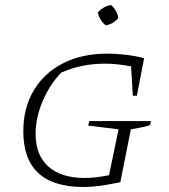

<svg xmlns="http://www.w3.org/2000/svg" viewBox="-20 -740 674 766"><path d="M313 6Q73 6 73 -216Q73 -309 114.5 -379Q156 -449 231.5 -487.5Q307 -526 408 -526Q439 -526 477 -522Q515 -518 555 -508L526 -358H510L503 -475Q449 -486 398 -486Q351 -486 307.5 -477Q264 -468 224 -450Q177 -401 149.5 -335Q122 -269 122 -206Q122 -121 173 -75.5Q224 -30 318 -30Q360 -30 415 -41L453 -224L332 -239L336 -257H582L579 -241Q565 -236 545.5 -232Q526 -228 502 -224L460 -13Q406 -2 373.5 2Q341 6 313 6ZM423 -720Q448 -698 452 -668Q431 -643 401 -639Q377 -660 370 -690Q392 -715 423 -720Z"/></svg>

Font: Piazzolla SC ExtraLight
Style: Italic
Weight: 200
Italic angle: -11.3°
Designer: Juan Pablo del Peral
Foundry: Huerta Tipografica
Version: Version 1.330